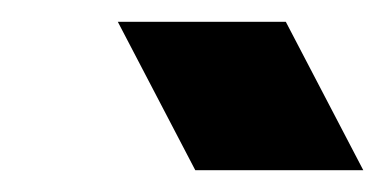

<svg xmlns="http://www.w3.org/2000/svg" viewBox="-20 -929 353 176"><path d="M159 -773 88 -909H242L313 -773Z"/></svg>

Font: MuseoModerno Black
Style: Italic
Weight: 900
Italic angle: -9°
Designer: Pablo Cosgaya, Héctor Gatti, Marcela Romero, and the Authors of The MuseoModerno Project.
Foundry: Omnibus-Type Team
Version: Version 1.003